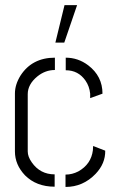

<svg xmlns="http://www.w3.org/2000/svg" viewBox="-20 -739 465 760"><path d="M199.2 -570.3 235.4 -718.8H285.2L234.4 -570.3ZM39.1 -139.6Q39.1 -86.9 79.1 -44.9Q124 0 196.3 0V-48.8Q138.7 -48.8 105.5 -96.7Q89.8 -119.1 89.8 -139.6V-366.2Q89.8 -405.3 127.9 -436.5Q159.2 -461.9 197.3 -461.9V-510.7Q107.4 -510.7 61.5 -440.4Q39.1 -404.3 39.1 -369.1ZM240.2 -460.9Q290 -460.9 318.4 -419.9Q334 -397.5 336.9 -368.2V-350.6L385.7 -368.2Q385.7 -437.5 329.1 -480.5Q289.1 -510.7 240.2 -510.7ZM239.3 1Q308.6 1 358.4 -50.8Q397.5 -91.8 396.5 -142.6L348.6 -161.1Q348.6 -159.2 348.1 -152.8Q347.7 -146.5 347.7 -144.5Q340.8 -88.9 290 -60.5Q265.6 -47.9 239.3 -47.9Z"/></svg>

Font: Post No Bills Jaffna
Style: Regular
Weight: 400
Designer: Kosala Senevirathne, Siva Puranthara, Lasantha Premarathna, Tharique Azeez
Foundry: Mooniak
Version: Version 1.220 ; ttfautohint (v1.6)